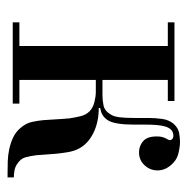

<svg xmlns="http://www.w3.org/2000/svg" viewBox="-14 -480 507 520"><g transform="rotate(90 240.0 -219.5)"><path d="M272 -237V-233Q310 -233 339.5 -218.5Q369 -204 382 -179Q389 -166 392 -147Q395 -128 396 -116L400 -63Q402 -48 405.5 -34.5Q409 -21 425 -11Q433 -6 442.5 -4.5Q452 -3 460 -3V14H448Q433 14 416.5 13.5Q400 13 383.5 9.5Q367 6 352 -1Q337 -8 326 -21Q313 -36 309.5 -53Q306 -70 305 -82Q304 -95 303.5 -104Q303 -113 302.5 -120.5Q302 -128 301.5 -135.5Q301 -143 300 -154Q298 -167 294.5 -182.5Q291 -198 281 -208Q272 -217 256.5 -221Q241 -225 229 -225H196V-18H260V0H40V-18H104V-420H40V-438H253V-420H196V-243H239Q251 -243 265.5 -246Q280 -249 290 -266Q295 -274 297 -288.5Q299 -303 299 -330V-369Q299 -385 301.5 -404Q304 -423 315 -436Q326 -448 339 -450.5Q352 -453 364 -453Q377 -453 395.5 -448.5Q414 -444 428 -427Q441 -411 441 -392Q441 -372 427 -357Q413 -342 392 -342Q375 -342 362 -353Q349 -364 349 -390Q349 -399 350.5 -404.5Q352 -410 354 -414Q356 -418 357.5 -420.5Q359 -423 359 -427Q359 -429 356 -432Q353 -435 347 -435Q337 -435 331 -429Q325 -423 322 -412.5Q319 -402 318 -388.5Q317 -375 317 -360V-329Q317 -278 306 -259Q295 -240 272 -237Z"/></g></svg>

Font: EIisabethische
Style: Book
Weight: 400
Designer: Salychow
Version: Version 1.3